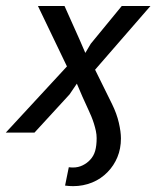

<svg xmlns="http://www.w3.org/2000/svg" viewBox="-47 -451 532 653"><path d="M180.7 -225.1 82 -430.7H172.4L223.1 -317.4L243.2 -271L261.7 -302.2L367.2 -430.7H464.8L276.4 -213.9L334 -97.2Q350.1 -64.5 357.2 -33.4Q364.3 -2.4 364.3 19.5Q364.3 54.7 352.3 83.5Q340.3 112.3 319.3 133.8Q296.9 157.2 266.4 169.7Q235.8 182.1 201.7 182.1Q196.3 182.1 188 181.6Q179.7 181.2 174.3 180.2L187 117.7Q189.5 118.2 193.6 118.4Q197.8 118.7 201.2 118.7Q219.2 118.7 234.1 111.3Q249 104 259.3 92.8Q271.5 80.1 276.6 62.3Q281.7 44.4 281.7 18.6Q281.7 6.8 279.1 -5.6Q276.4 -18.1 272.5 -30.5Q268.6 -43 263.7 -54.9Q258.8 -66.9 253.9 -77.1L233.4 -122.1L214.4 -166.5L189.5 -129.9L70.3 0H-27.3Z"/></svg>

Font: PT Astra Sans
Style: Italic
Weight: 400
Italic angle: -16°
Designer: A.Korolkova, I. Chaeva
Foundry: ParaType Ltd
Version: Version 1.001; ttfautohint (v1.6)